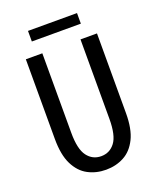

<svg xmlns="http://www.w3.org/2000/svg" viewBox="-155 -934 860 1040"><g transform="rotate(-20 275.0 -414.0)"><path d="M275.5 11Q218.5 11 172 -13.8Q125.5 -38.5 98 -93.8Q70.5 -149 70.5 -241V-700H165.5V-242Q165.5 -147 195.8 -107Q226 -67 275.5 -67Q325 -67 355.2 -107Q385.5 -147 385.5 -242V-700H480.5V-241Q480.5 -149 453 -93.8Q425.5 -38.5 379 -13.8Q332.5 11 275.5 11ZM134 -779.5V-840.5H416.5V-779.5Z"/></g></svg>

Font: Trispace SemiCondensed
Style: Regular
Weight: 400
Width: 4
Designer: Tyler Finck
Foundry: Etcetera Type Company
Version: Version 1.210; ttfautohint (v1.8.3)